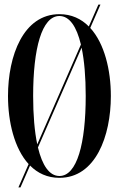

<svg xmlns="http://www.w3.org/2000/svg" viewBox="-20 -770 520 840"><path d="M419.5 -750H410.5L368.6 -654.2C335.3 -687.8 292.7 -708 240 -708C82 -708 15 -526 15 -350C15 -236.4 42.9 -120.3 105.2 -52.2L60.5 50H69.5L111.4 -45.8C144.7 -12.2 187.3 8 240 8C398 8 465 -174 465 -350C465 -463.6 437.1 -579.7 374.8 -647.8ZM125 -350C125 -558 163 -700 240 -700C284 -700 315.3 -653.6 334 -575.1L143 -138.5C131 -195.5 125 -267.6 125 -350ZM240 0C196 0 164.8 -46.4 146 -124.9L337 -561.5C349 -504.5 355 -432.4 355 -350C355 -142 317 0 240 0Z"/></svg>

Font: Picaflor 48 pt
Style: Regular
Weight: 400
Designer: Ariel Martín Pérez
Foundry: Tunera Type Foundry
Version: Version 1.000;hotconv 1.0.109;makeotfexe 2.5.65596